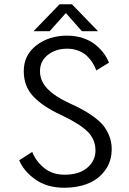

<svg xmlns="http://www.w3.org/2000/svg" viewBox="-20 -874 610 905"><path d="M442 -727H366L290.5 -812.5L214 -727H138L261 -854H319ZM284 11Q203 11 148 -27.2Q93 -65.5 70.5 -118.5L132 -158Q148 -115.5 187 -83Q226 -50.5 284.5 -50.5Q352.5 -50.5 391.2 -83.2Q430 -116 430 -164.5Q430 -217 392.5 -254Q355 -291 267 -332.5Q181 -372.5 136.5 -420Q92 -467.5 92 -539Q92 -614 151.2 -660Q210.5 -706 296.5 -706Q336.5 -706 370.8 -694.5Q405 -683 428.8 -664Q452.5 -645 468.5 -623.5Q484.5 -602 493.5 -578.5L434 -542Q427 -561 416.5 -577.8Q406 -594.5 389.8 -610.2Q373.5 -626 349.2 -635.2Q325 -644.5 296.5 -644.5Q242.5 -644.5 205.5 -615.2Q168.5 -586 168.5 -539Q168.5 -492 203.5 -455.8Q238.5 -419.5 305 -388.5Q341.5 -372 367.5 -358Q393.5 -344 421.5 -323.8Q449.5 -303.5 466.8 -282.5Q484 -261.5 495.2 -233Q506.5 -204.5 506.5 -172Q506.5 -113 475.2 -70.8Q444 -28.5 394.5 -8.8Q345 11 284 11Z"/></svg>

Font: League Mono Narrow Light
Style: Regular
Weight: 300
Width: 3
Designer: Tyler Finck
Foundry: The League of Moveable Type / Tyler Finck
Version: Version 2.210